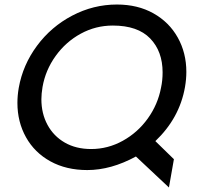

<svg xmlns="http://www.w3.org/2000/svg" viewBox="-20 -738 877 849"><path d="M749 -34 667 -114Q774 -216 798 -353Q804 -388 804 -420Q804 -504 766 -572Q728 -640 658.5 -679Q589 -718 497 -718Q393 -718 299.5 -669Q206 -620 143.5 -535.5Q81 -451 63 -350Q57 -316 57 -283Q57 -199 95 -131Q133 -63 203 -24.5Q273 14 366 14Q471 14 581 -46L727 91ZM699 -418Q699 -382 692 -350Q678 -276 633.5 -214Q589 -152 523 -115.5Q457 -79 383 -79Q316 -79 266.5 -107.5Q217 -136 190 -186Q163 -236 163 -299Q163 -323 168 -353Q181 -428 226 -490.5Q271 -553 337 -589Q403 -625 479 -625Q589 -625 644 -568Q699 -511 699 -418Z"/></svg>

Font: Geom
Style: Italic
Weight: 400
Italic angle: -10°
Version: Version 1.102